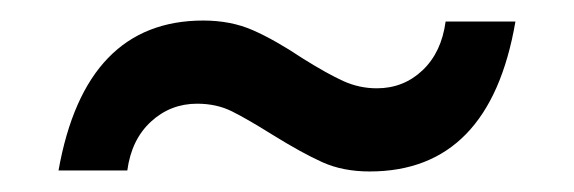

<svg xmlns="http://www.w3.org/2000/svg" viewBox="-20 -414 559 187"><path d="M178 -394Q205 -394 226.5 -384.5Q248 -375 275 -357Q299 -342 314.5 -335Q330 -328 347 -328Q373 -328 391.5 -345.5Q410 -363 414 -393H482Q457 -247 340 -247Q314 -247 294 -256Q274 -265 245 -283Q221 -298 206 -305.5Q191 -313 172 -313Q146 -313 127 -295.5Q108 -278 104 -248H37Q63 -394 178 -394Z"/></svg>

Font: Poppins A&M
Style: Regular-A&M
Weight: 400
Designer: Ninad Kale (Devanagari), Jonny Pinhorn (Latin)
Foundry: Indian Type Foundry
Version: 4.004